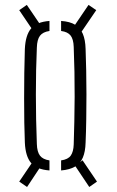

<svg xmlns="http://www.w3.org/2000/svg" viewBox="-20 -790 478 784"><path d="M313 -660.5 282.5 -683 341.5 -770 373 -748.5ZM90.5 -26.5 58.5 -48.5 117.5 -135.5 147.5 -112.5ZM344.5 -26.5 287 -112.5 317 -135.5 376 -48.5ZM118 -660.5 58.5 -748.5 89.5 -770 149 -682.5ZM81.5 -207.5Q80 -243 79.2 -289.8Q78.5 -336.5 78.5 -388.5Q78.5 -440.5 79.2 -492.2Q80 -544 81.5 -590Q84 -646 106.5 -673.2Q129 -700.5 182 -704.5V-663.5Q155 -659.5 143.2 -644Q131.5 -628.5 130.5 -596Q128.5 -552 127.5 -503.5Q126.5 -455 126.5 -404.2Q126.5 -353.5 127.5 -302.5Q128.5 -251.5 130.5 -201.5Q131.5 -170 143.2 -154.5Q155 -139 182 -135V-94Q129 -98 106.5 -125Q84 -152 81.5 -207.5ZM229.5 -94V-135Q258 -139 269 -154.8Q280 -170.5 281 -200Q282.5 -245.5 283.5 -294.5Q284.5 -343.5 284.8 -394.5Q285 -445.5 284 -496.8Q283 -548 281 -598.5Q280 -630 268.2 -645Q256.5 -660 229.5 -663.5V-704.5Q265.5 -702 286.8 -689Q308 -676 318.2 -651.8Q328.5 -627.5 329.5 -590Q331 -549.5 332 -502Q333 -454.5 333 -404.5Q333 -354.5 332.2 -304.2Q331.5 -254 329.5 -207.5Q328.5 -170.5 318.2 -146.5Q308 -122.5 286.5 -109.8Q265 -97 229.5 -94Z"/></svg>

Font: Big Shoulders Stencil Text Thin ExtraLight
Style: Regular
Weight: 250
Version: Version 2.001